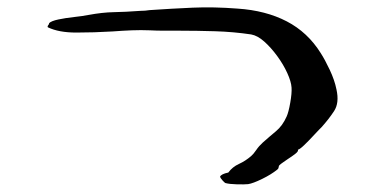

<svg xmlns="http://www.w3.org/2000/svg" viewBox="-20 -537 1040 513"><path d="M879 -298Q887 -262 872.5 -240Q858 -218 839 -197Q834 -192 832 -190Q827 -185 815.5 -172.5Q804 -160 792.5 -149Q781 -138 776 -137Q778 -133 769 -126Q760 -119 749 -112Q742 -107 736 -103Q730 -99 726 -95Q725 -94 724.5 -90Q724 -86 721 -84Q705 -71 680.5 -59Q656 -47 643 -45Q633 -44 613 -44.5Q593 -45 582 -48Q580 -49 574.5 -55Q569 -61 568 -65Q571 -72 590 -76Q601 -91 618.5 -99Q636 -107 651 -120Q657 -125 664.5 -136Q672 -147 682 -156Q700 -172 717.5 -186.5Q735 -201 746 -226Q751 -237 755.5 -262.5Q760 -288 759 -303Q758 -319 747.5 -342Q737 -365 720.5 -387.5Q704 -410 686 -426Q668 -442 651 -445Q604 -452 555 -453.5Q506 -455 460 -455Q439 -455 419 -455Q399 -455 380 -456Q357 -457 332 -456Q307 -455 281 -453Q231 -450 184 -450Q137 -450 108 -464Q106 -466 109 -470Q112 -473 111 -475Q117 -481 136 -485Q155 -489 178 -491.5Q201 -494 216 -497Q254 -504 284 -504.5Q314 -505 355 -508Q361 -508 367.5 -508.5Q374 -509 380 -510Q438 -514 494.5 -516.5Q551 -519 615 -514Q690 -509 746 -480Q802 -451 837 -395Q848 -378 861 -350.5Q874 -323 879 -298Z"/></svg>

Font: Yuji Boku
Style: Regular
Weight: 400
Designer: Kataoka Yuji
Foundry: Kinuta Font Factory
Version: Version 3.002